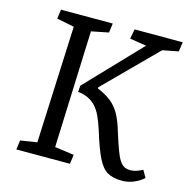

<svg xmlns="http://www.w3.org/2000/svg" viewBox="-105 -801 898 917"><g transform="rotate(15 344.0 -343.0)"><path d="M577 14Q533 14 505 -2Q477 -18 455.5 -62Q434 -106 408 -191Q396 -229 383 -256.5Q370 -284 353.5 -301.5Q337 -319 315.5 -329Q294 -339 266 -342L268 -373L522 -639L440 -652L449 -700H687L680 -653L602 -638L353 -388V-382Q394 -365 420.5 -344Q447 -323 465 -291Q483 -259 498 -208Q514 -157 526 -124.5Q538 -92 549 -75Q560 -58 573 -51.5Q586 -45 604 -45Q617 -45 631 -49.5Q645 -54 663 -63L683 -28Q663 -9 634.5 2.5Q606 14 577 14ZM52 0 58 -46 140 -59 165 -637 79 -654 85 -700H341L335 -654L250 -637L228 -59L323 -46L317 0Z"/></g></svg>

Font: Literata
Style: Italic
Weight: 400
Italic angle: -2°
Designer: Latin by Veronika Burian and Jose Scaglione. Greek by Irene Vlachou. Cyrillic by Vera Evstafieva
Foundry: TypeTogether
Version: Version 3.103;gftools[0.9.29]